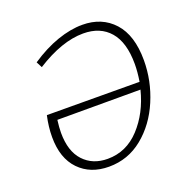

<svg xmlns="http://www.w3.org/2000/svg" viewBox="-126 -825 945 955"><g transform="rotate(-20 346.5 -347.5)"><path d="M636 -432Q636 -323 593 -221.5Q550 -120 472 -56.5Q394 7 293 7Q195 7 135.5 -54.5Q76 -116 76 -228Q76 -282 89 -340L579 -338Q587 -388 587 -430Q587 -544 537 -602Q487 -660 397 -660Q284 -660 147 -573L131 -604Q204 -653 274.5 -677.5Q345 -702 407 -702Q511 -702 573.5 -633Q636 -564 636 -432ZM570 -300H130Q125 -260 125 -233Q125 -135 173 -83.5Q221 -32 300 -32Q399 -32 470 -108.5Q541 -185 570 -300Z"/></g></svg>

Font: Bitter Pro Light
Style: Italic
Weight: 300
Italic angle: -9°
Designer: Sol Matas, and Bitter project Authors
Foundry: Sol Matas
Version: Version 1.010